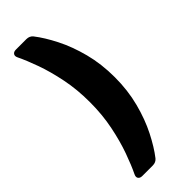

<svg xmlns="http://www.w3.org/2000/svg" viewBox="-272 -755 899 899"><g transform="rotate(-45 177.0 -305.5)"><path d="M66 113Q51 113 45 104Q39 95 46 81Q65 42 86 -16.5Q107 -75 122 -148.5Q137 -222 137 -305Q137 -389 122 -462.5Q107 -536 86 -594.5Q65 -653 46 -692Q39 -706 45 -715Q51 -724 66 -724H135Q156 -724 168 -709Q200 -668 231 -607Q262 -546 282 -469.5Q302 -393 302 -305Q302 -218 282 -141.5Q262 -65 231 -4Q200 57 168 98Q156 113 135 113Z"/></g></svg>

Font: Pitagon Sans
Style: Bold
Weight: 700
Designer: Travis Tran
Foundry: Pitagon
Version: Version 1.001; ttfautohint (v1.8.4.7-5d5b);gftools[0.9.26]